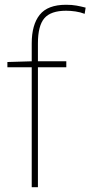

<svg xmlns="http://www.w3.org/2000/svg" viewBox="-20 -785 379 805"><path d="M258 -503H139V0H113V-503H11V-525L113 -528V-603Q113 -681 146.5 -723Q180 -765 257 -765Q282 -765 301 -761.5Q320 -758 339 -753L335 -727Q317 -734 296.5 -737Q276 -740 257 -740Q193 -740 166 -708.5Q139 -677 139 -603V-528H258Z"/></svg>

Font: Noto Sans Hebrew Thin Thin
Style: Regular
Weight: 250
Version: Version 3.001